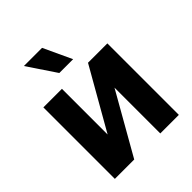

<svg xmlns="http://www.w3.org/2000/svg" viewBox="-209 -881 1007 1007"><g transform="rotate(-45 294.0 -378.0)"><path d="M387.7 -530.3H531.2V0H393.6V-339.8L200.2 0H56.6V-530.3H194.3V-191.4ZM137.7 -755.9H272.5L345.7 -598.6H243.2Z"/></g></svg>

Font: Pretendard Std
Style: Bold
Weight: 700
Designer: Base glyphs from Inter by Rasmus Andersson; Hangeul glyphs from Noto Sans CJK(Source Han Sans) by Jang Soo-young and Kan
Foundry: Kil Hyung-jin
Version: Version 1.309